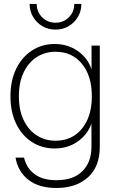

<svg xmlns="http://www.w3.org/2000/svg" viewBox="-20 -748 592 978"><path d="M267.6 209.5Q177.7 209.5 124.5 167.7Q71.3 126 59.1 54.7H102.5Q114.7 107.9 156 138.9Q197.3 169.9 267.6 169.9Q353.5 169.9 399.7 124Q445.8 78.1 445.8 0V-117.2H445.3Q425.3 -61.5 375 -26.6Q324.7 8.3 258.8 8.3Q193.4 8.3 142.3 -24.7Q91.3 -57.6 62.3 -117.7Q33.2 -177.7 33.2 -257.8Q33.2 -337.9 62.5 -397.7Q91.8 -457.5 142.8 -490.7Q193.8 -523.9 258.8 -523.9Q324.7 -523.9 376 -488.3Q427.2 -452.6 445.8 -395.5H446.3V-515.6H488.3V0Q488.3 101.1 428 155.3Q367.7 209.5 267.6 209.5ZM263.2 -31.2Q346.7 -31.2 397.2 -92.5Q447.8 -153.8 447.8 -257.8Q447.8 -361.8 397.2 -423.1Q346.7 -484.4 263.2 -484.4Q209.5 -484.4 167.2 -457.3Q125 -430.2 100.6 -379.4Q76.2 -328.6 76.2 -257.8Q76.2 -187 100.6 -136.2Q125 -85.4 167.2 -58.3Q209.5 -31.2 263.2 -31.2ZM262.7 -597.2Q225.6 -597.2 195.8 -614.7Q166 -632.3 148.4 -662.1Q130.9 -691.9 130.9 -728H167Q167 -687.5 194.8 -659.9Q222.7 -632.3 262.7 -632.3Q303.2 -632.3 330.8 -659.9Q358.4 -687.5 358.4 -728H394.5Q394.5 -691.9 377 -662.1Q359.4 -632.3 329.6 -614.7Q299.8 -597.2 262.7 -597.2Z"/></svg>

Font: Inter Display ExtraLight
Style: Regular
Weight: 200
Designer: Rasmus Andersson
Foundry: rsms
Version: Version 4.000;git-a52131595